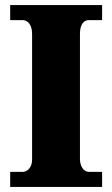

<svg xmlns="http://www.w3.org/2000/svg" viewBox="-20 -734 440 754"><path d="M20 0V-59H70Q78 -59 86.5 -64.5Q95 -70 100.5 -81Q106 -92 106 -108V-600Q106 -619 100.5 -631.5Q95 -644 86.5 -649.5Q78 -655 70 -655H20V-714H381V-655H330Q318 -655 310.5 -649Q303 -643 298.5 -631Q294 -619 294 -599V-110Q294 -95 299 -83Q304 -71 312 -65Q320 -59 330 -59H381V0Z"/></svg>

Font: Noto Serif Khmer SemiCondensed Black
Style: Regular
Weight: 900
Width: 4
Designer: Danh Hong and the Monotype Design Team
Foundry: Monotype Imaging Inc.
Version: Version 2.004